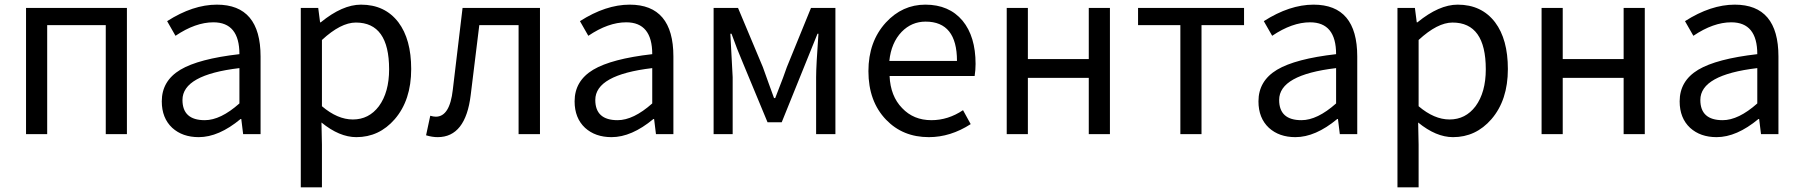

<svg xmlns="http://www.w3.org/2000/svg" viewBox="-20 -577 7752 826"><path d="M92 -543H526V0H435V-469H183V0H92Z M721 -27Q676 -69 676 -141Q676 -229 756 -277Q835 -324 1010 -344Q1010 -481 898 -481Q821 -481 735 -423L699 -486Q810 -557 913 -557Q1101 -557 1101 -334V0H1026L1018 -65H1015Q921 13 835 13Q765 13 721 -27ZM1010 -132V-284Q765 -255 765 -147Q765 -60 861 -60Q929 -60 1010 -132Z M1274 -543H1349L1357 -481H1360Q1453 -557 1533 -557Q1636 -557 1694 -481Q1749 -408 1749 -280Q1749 -146 1678 -64Q1611 13 1513 13Q1440 13 1363 -50L1365 45V229H1274ZM1610 -120Q1654 -180 1654 -279Q1654 -480 1511 -480Q1446 -480 1365 -405V-120Q1432 -63 1498 -63Q1567 -63 1610 -120Z M1813 5 1831 -79Q1845 -75 1855 -75Q1915 -75 1928 -191L1970 -543H2303V0H2211V-469H2042Q2011 -212 2005 -168Q1983 13 1863 13Q1839 13 1813 5Z M2497 -27Q2452 -69 2452 -141Q2452 -229 2532 -277Q2611 -324 2786 -344Q2786 -481 2674 -481Q2597 -481 2511 -423L2475 -486Q2586 -557 2689 -557Q2877 -557 2877 -334V0H2802L2794 -65H2791Q2697 13 2611 13Q2541 13 2497 -27ZM2786 -132V-284Q2541 -255 2541 -147Q2541 -60 2637 -60Q2705 -60 2786 -132Z M3050 -543H3155L3262 -288Q3269 -267 3286 -221L3310 -155H3315Q3358 -265 3365 -288L3469 -543H3574V0H3491V-245Q3491 -292 3501 -432H3497L3343 -51H3282L3177 -304Q3150 -367 3127 -432H3122L3132 -245V0H3050Z M3792 -62Q3716 -141 3716 -271Q3716 -398 3791 -480Q3862 -557 3961 -557Q4063 -557 4121 -488Q4177 -420 4177 -302Q4177 -276 4173 -250H3807Q3811 -163 3861 -112Q3910 -60 3987 -60Q4059 -60 4123 -103L4156 -43Q4069 13 3976 13Q3864 13 3792 -62ZM4097 -315Q4097 -484 3962 -484Q3902 -484 3859 -440Q3814 -393 3806 -315Z M4311 -543H4402V-323H4664V-543H4755V0H4664V-242H4402V0H4311Z M5058 -469H4876V-543H5332V-469H5149V0H5058Z M5439 -27Q5394 -69 5394 -141Q5394 -229 5474 -277Q5553 -324 5728 -344Q5728 -481 5616 -481Q5539 -481 5453 -423L5417 -486Q5528 -557 5631 -557Q5819 -557 5819 -334V0H5744L5736 -65H5733Q5639 13 5553 13Q5483 13 5439 -27ZM5728 -132V-284Q5483 -255 5483 -147Q5483 -60 5579 -60Q5647 -60 5728 -132Z M5992 -543H6067L6075 -481H6078Q6171 -557 6251 -557Q6354 -557 6412 -481Q6467 -408 6467 -280Q6467 -146 6396 -64Q6329 13 6231 13Q6158 13 6081 -50L6083 45V229H5992ZM6328 -120Q6372 -180 6372 -279Q6372 -480 6229 -480Q6164 -480 6083 -405V-120Q6150 -63 6216 -63Q6285 -63 6328 -120Z M6612 -543H6703V-323H6965V-543H7056V0H6965V-242H6703V0H6612Z M7251 -27Q7206 -69 7206 -141Q7206 -229 7286 -277Q7365 -324 7540 -344Q7540 -481 7428 -481Q7351 -481 7265 -423L7229 -486Q7340 -557 7443 -557Q7631 -557 7631 -334V0H7556L7548 -65H7545Q7451 13 7365 13Q7295 13 7251 -27ZM7540 -132V-284Q7295 -255 7295 -147Q7295 -60 7391 -60Q7459 -60 7540 -132Z"/></svg>

Font: Source Han Sans K Regular
Style: Regular
Weight: 400
Designer: Ryoko NISHIZUKA  (kana & ideographs); Paul D. Hunt (Latin, Greek & Cyrillic); Wenlong ZHANG  (bopomofo); Sandoll Communi
Foundry: Adobe Systems Incorporated
Version: Version 1.00 July 18, 2014, initial release